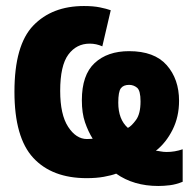

<svg xmlns="http://www.w3.org/2000/svg" viewBox="-20 -582 640 638"><path d="M587 22V-86Q561 -77 534 -77Q523 -77 513 -79Q503 -81 498 -81Q532 -108 553.5 -151Q575 -194 575 -247Q575 -319 534 -365.5Q493 -412 409 -412Q337 -412 294.5 -372.5Q252 -333 252 -249Q252 -206 262.5 -175.5Q273 -145 288 -121Q285 -121 280.5 -120.5Q276 -120 269 -120Q233 -120 206.5 -160.5Q180 -201 180 -280Q180 -364 207 -400.5Q234 -437 278 -437Q300 -437 320 -428L348 -548Q334 -553 312 -557.5Q290 -562 259 -562Q153 -562 90.5 -497Q28 -432 28 -277Q28 -125 90.5 -57.5Q153 10 268 10Q300 10 325 5.5Q350 1 366 -5Q424 36 506 36Q524 36 544.5 33.5Q565 31 587 22ZM373 -241Q373 -277 381.5 -288.5Q390 -300 409 -300Q424 -300 435.5 -290.5Q447 -281 447 -245Q447 -204 432 -183.5Q417 -163 405 -157Q373 -185 373 -241Z"/></svg>

Font: Noto Sans Mono UI ExtraBold
Style: Regular
Weight: 800
Designer: Monotype Design team
Foundry: Monotype Imaging Inc.
Version: 1.000